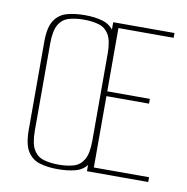

<svg xmlns="http://www.w3.org/2000/svg" viewBox="-72 -669 732 750"><g transform="rotate(10 294.5 -293.5)"><path d="M204 12Q165 12 134 3Q103 -6 85 -34Q67 -62 67 -120V-469Q67 -527 85.5 -554.5Q104 -582 135.5 -590.5Q167 -599 206 -599Q246 -599 276.5 -590Q307 -581 325 -553.5Q343 -526 343 -469V-120Q343 -61 325 -33Q307 -5 276 3.5Q245 12 204 12ZM205 -6Q239 -6 264.5 -13.5Q290 -21 304.5 -45.5Q319 -70 319 -121V-466Q319 -517 304.5 -541.5Q290 -566 264 -573.5Q238 -581 205 -581Q172 -581 146 -573.5Q120 -566 105.5 -541.5Q91 -517 91 -466V-121Q91 -70 105.5 -45.5Q120 -21 146 -13.5Q172 -6 205 -6ZM319 0V-591H562V-572H343V-321H512V-302H343V-19H562V0Z"/></g></svg>

Font: Alumni Sans SC Thin
Style: Regular
Weight: 100
Designer: Robert E. Leuschke
Foundry: Robert E. Leuschke
Version: Version 1.018